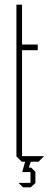

<svg xmlns="http://www.w3.org/2000/svg" viewBox="-20 -690 207 819"><path d="M73 0 50 -23V-670H74V-500H141V-476H74V-24H167V-23L144 0H111V1L103 25H113L131 43V91L111 109H78L60 91V90H110V44H75V43L87 0Z"/></svg>

Font: Foldit Thin Thin
Style: Regular
Weight: 250
Version: Version 1.003